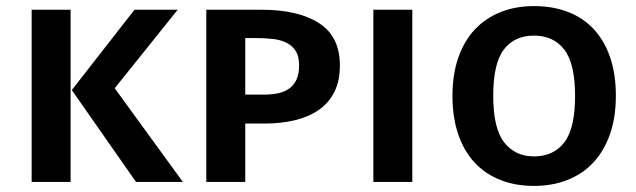

<svg xmlns="http://www.w3.org/2000/svg" viewBox="-20 -598 2091 631"><path d="M212 0H84V-566H212ZM216 -302 422 -566H564L357 -308L581 0H427Z M963 -383Q963 -412 952.5 -429.5Q942 -447 922.5 -457Q903 -467 876.5 -470Q850 -473 818 -473H786V-287H848Q873 -287 894 -291.5Q915 -296 930.5 -307Q946 -318 954.5 -336.5Q963 -355 963 -383ZM1097 -383Q1097 -332 1079 -296Q1061 -260 1028 -237Q995 -214 949.5 -203Q904 -192 850 -192H786V0H658V-566H840Q960 -566 1028.5 -522Q1097 -478 1097 -383Z M1207 0V-566H1335V0Z M2004 -283Q2004 -213 1985 -158Q1966 -103 1931 -65Q1896 -27 1846 -7Q1796 13 1735 13Q1674 13 1624.5 -6.5Q1575 -26 1540 -63.5Q1505 -101 1486 -156.5Q1467 -212 1467 -283Q1467 -353 1486 -408Q1505 -463 1540 -500.5Q1575 -538 1624.5 -558Q1674 -578 1735 -578Q1796 -578 1846 -559Q1896 -540 1931 -502.5Q1966 -465 1985 -410Q2004 -355 2004 -283ZM1870 -283Q1870 -389 1834.5 -435Q1799 -481 1735 -481Q1671 -481 1636 -435.5Q1601 -390 1601 -283Q1601 -176 1637 -130Q1673 -84 1735 -84Q1799 -84 1834.5 -130Q1870 -176 1870 -283Z"/></svg>

Font: Qnwhxotralxmqkhsjrfbfhwcoqn
Style: Regular
Weight: 500
Designer: Carrois Corporate & Edenspiekermann
Foundry: Carrois Corporate GbR & Edenspiekermann AG
Version: Version 2.001